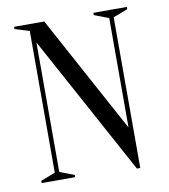

<svg xmlns="http://www.w3.org/2000/svg" viewBox="-80 -769 746 847"><g transform="rotate(-10 292.5 -345.0)"><path d="M460 -665 395 -690V-700H545V-690L480 -665V10H465L125 -615V-35L190 -10V0H40V-10L105 -35V-670L40 -690V-700H175L460 -175Z"/></g></svg>

Font: Oranienbaum
Style: Regular
Weight: 400
Designer: Oleg Pospelov and Jovanny Lemonad
Foundry: Oleg Pospelov and jovanny Lemonad
Version: Version 1.001; ttfautohint (v0.91) -l 8 -r 50 -G 200 -x 0 -w